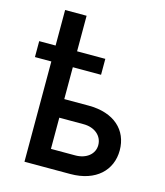

<svg xmlns="http://www.w3.org/2000/svg" viewBox="-118 -894 844 984"><g transform="rotate(15 303.5 -402.5)"><path d="M368.6 -616.5H218.8V-805H104.8V-616.5H17.8V-532H104.8V0H348C484 0 561.4 -77.1 561.4 -182.2C561.4 -289.4 484 -362.9 348 -362.9H218.8V-532H368.6ZM218.8 -98.7V-264.2H348C406.2 -264.2 448.2 -229.4 448.2 -179.7C448.2 -132.1 406.2 -98.7 348 -98.7Z"/></g></svg>

Font: Magic Ui Pro Semi Bold
Style: Regular
Weight: 600
Designer: Stefan Endress, Andreas Faust
Version: Version 1.000;FEAKit 1.0